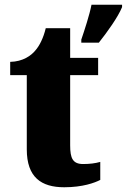

<svg xmlns="http://www.w3.org/2000/svg" viewBox="-20 -780 535 810"><path d="M323 -613V-600H397C432 -644 478 -708 495 -750V-760H366C358 -718 336 -651 323 -613ZM251 10C329 10 380 -9 403 -21V-97C383 -91 357 -88 331 -88C287 -88 276 -112 276 -167V-463H394V-536H276V-661H173C163 -619 146 -586 129 -567C112 -546 77 -520 23 -519V-463H93V-150C93 -32 154 10 251 10Z"/></svg>

Font: Noto Serif Tamil SemiCondensed Black
Style: Regular
Weight: 900
Width: 4
Designer: Indian Type Foundry, Tom Grace, and the Monotype Design Team
Foundry: Monotype Imaging Inc.
Version: Version 2.004